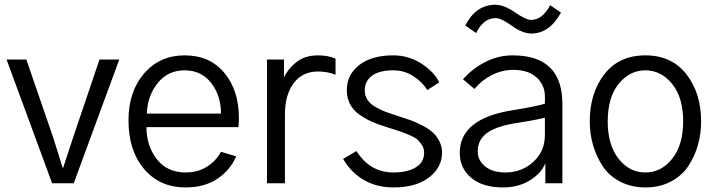

<svg xmlns="http://www.w3.org/2000/svg" viewBox="-20 -778 3039 815"><path d="M7.8 -525.4H91.8L205.1 -196.3Q212.9 -171.9 226.6 -127.9Q240.2 -84 246.1 -65.4H248Q254.9 -87.9 269.5 -130.9Q284.2 -173.8 291 -196.3L402.3 -525.4H486.3L293 0H201.2Z M525.4 -266.6Q525.4 -389.6 591.8 -466.3Q658.2 -543 763.7 -543Q871.1 -543 932.6 -468.3Q994.1 -393.6 994.1 -277.3Q994.1 -263.7 992.2 -238.3H601.6Q601.6 -159.2 645.5 -102.5Q689.5 -45.9 767.6 -45.9Q818.4 -45.9 857.4 -69.8Q896.5 -93.8 918 -133.8L982.4 -114.3Q958 -56.6 903.3 -19.5Q848.6 17.6 767.6 17.6Q658.2 17.6 591.8 -60.5Q525.4 -138.7 525.4 -266.6ZM603.5 -295.9H918Q918 -373 876 -426.3Q834 -479.5 763.7 -479.5Q692.4 -479.5 648.9 -424.8Q605.5 -370.1 603.5 -295.9Z M1113.3 0V-525.4H1185.5V-449.2Q1201.2 -484.4 1237.3 -513.7Q1273.4 -543 1330.1 -543Q1372.1 -543 1404.3 -529.3V-460.9Q1369.1 -474.6 1330.1 -474.6Q1263.7 -474.6 1226.6 -424.8Q1189.5 -375 1189.5 -293V0Z M1436.5 -103.5 1493.2 -136.7Q1550.8 -45.9 1649.4 -45.9Q1709 -45.9 1744.6 -67.4Q1780.3 -88.9 1780.3 -129.9Q1780.3 -147.5 1771.5 -161.6Q1762.7 -175.8 1752.4 -185.1Q1742.2 -194.3 1715.8 -205.6Q1689.5 -216.8 1672.4 -222.2Q1655.3 -227.5 1616.2 -240.2Q1582 -251 1557.6 -261.7Q1533.2 -272.5 1506.8 -290.5Q1480.5 -308.6 1466.3 -335Q1452.1 -361.3 1452.1 -395.5Q1452.1 -460.9 1504.9 -502Q1557.6 -543 1649.4 -543Q1713.9 -543 1767.6 -508.8Q1821.3 -474.6 1844.7 -428.7L1793.9 -395.5Q1773.4 -429.7 1734.9 -454.6Q1696.3 -479.5 1649.4 -479.5Q1589.8 -479.5 1559.1 -456.5Q1528.3 -433.6 1528.3 -394.5Q1528.3 -372.1 1540 -354Q1551.8 -335.9 1575.7 -322.8Q1599.6 -309.6 1619.6 -302.2Q1639.6 -294.9 1672.9 -284.2Q1701.2 -275.4 1723.1 -267.6Q1745.1 -259.8 1771.5 -246.1Q1797.9 -232.4 1815.4 -217.3Q1833 -202.1 1844.7 -179.2Q1856.4 -156.2 1856.4 -129.9Q1856.4 -67.4 1801.3 -24.9Q1746.1 17.6 1649.4 17.6Q1579.1 17.6 1524.4 -14.2Q1469.7 -45.9 1436.5 -103.5Z M1931.6 0ZM2007.8 -134.8Q2007.8 -97.7 2039.1 -71.8Q2070.3 -45.9 2125 -45.9Q2194.3 -45.9 2243.7 -90.8Q2293 -135.7 2293 -205.1V-278.3Q2250 -267.6 2156.2 -252.9Q2080.1 -239.3 2043.9 -210.9Q2007.8 -182.6 2007.8 -134.8ZM1931.6 -128.9Q1931.6 -275.4 2158.2 -310.5Q2259.8 -327.1 2293 -337.9V-368.2Q2293 -417 2257.8 -449.2Q2222.7 -481.4 2158.2 -481.4Q2111.3 -481.4 2067.9 -459.5Q2024.4 -437.5 1994.1 -400.4L1945.3 -441.4Q1984.4 -486.3 2039.6 -514.6Q2094.7 -543 2156.2 -543Q2367.2 -543 2367.2 -336.9V0H2294.9V-85.9Q2279.3 -43.9 2230.5 -13.2Q2181.6 17.6 2115.2 17.6Q2028.3 17.6 1980 -23.4Q1931.6 -64.5 1931.6 -128.9ZM1955.1 -669.9Q2000 -757.8 2083 -757.8Q2119.1 -757.8 2166 -725.6Q2212.9 -693.4 2233.4 -693.4Q2282.2 -693.4 2315.4 -755.9L2361.3 -724.6Q2312.5 -635.7 2235.4 -635.7Q2198.2 -635.7 2152.8 -668.5Q2107.4 -701.2 2084 -701.2Q2032.2 -701.2 2001 -637.7Z M2559.6 -262.7Q2559.6 -163.1 2605.5 -104.5Q2651.4 -45.9 2719.7 -45.9Q2787.1 -45.9 2833.5 -104.5Q2879.9 -163.1 2879.9 -262.7Q2879.9 -364.3 2833 -421.9Q2786.1 -479.5 2719.7 -479.5Q2652.3 -479.5 2606 -421.9Q2559.6 -364.3 2559.6 -262.7ZM2483.4 -262.7Q2483.4 -382.8 2545.4 -462.9Q2607.4 -543 2719.7 -543Q2831.1 -543 2893.6 -462.9Q2956.1 -382.8 2956.1 -262.7Q2956.1 -211.9 2942.9 -164.1Q2929.7 -116.2 2902.8 -74.7Q2876 -33.2 2828.6 -7.8Q2781.2 17.6 2719.7 17.6Q2659.2 17.6 2611.8 -7.3Q2564.5 -32.2 2537.6 -73.7Q2510.7 -115.2 2497.1 -163.1Q2483.4 -210.9 2483.4 -262.7Z"/></svg>

Font: Batunionen A1
Style: Regular
Weight: 400
Designer: HanYang I&C Co.,Ltd.
Foundry: HanYang I&C Co.,Ltd.
Version: Version 2.50; ttfautohint (v1.6)